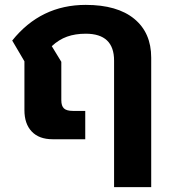

<svg xmlns="http://www.w3.org/2000/svg" viewBox="-20 -570 691 786"><path d="M447 -322Q447 -432 331 -432Q288 -432 254.5 -420Q221 -408 192 -381L231 -317V-160Q231 -136 242 -126Q253 -116 278 -116H329V0H195Q140 0 110 -31.5Q80 -63 80 -119V-319L30 -404Q147 -550 331 -550Q460 -550 529.5 -493Q599 -436 599 -334V196H447Z"/></svg>

Font: Prompt SemiBold
Style: Regular
Weight: 600
Designer: Katatrad Team
Foundry: CadsonDemak
Version: Version 1.001